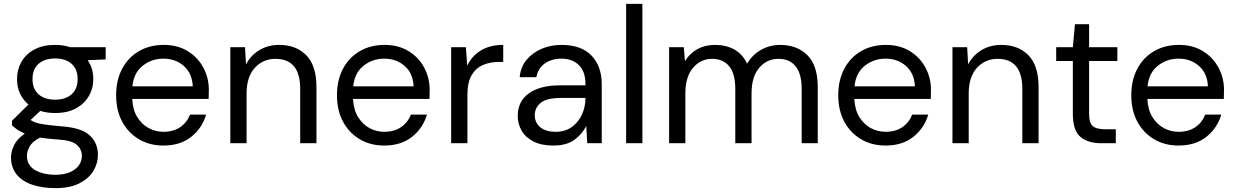

<svg xmlns="http://www.w3.org/2000/svg" viewBox="-20 -740 6386 992"><path d="M265 -156Q223 -156 188 -167L138 -120Q149 -112 165.5 -106.5Q182 -101 213 -96.5Q244 -92 300 -87Q400 -80 443 -41Q486 -2 486 61Q486 104 462.5 143Q439 182 390.5 207Q342 232 266 232Q199 232 147 214.5Q95 197 66 161.5Q37 126 37 72Q37 44 52 11.5Q67 -21 108 -50Q86 -59 70.5 -69.5Q55 -80 42 -93V-116L127 -200Q68 -250 68 -332Q68 -381 91 -421Q114 -461 158 -484.5Q202 -508 265 -508Q308 -508 343 -496H526V-433L433 -429Q462 -387 462 -332Q462 -283 438.5 -243Q415 -203 371.5 -179.5Q328 -156 265 -156ZM265 -225Q318 -225 349.5 -252.5Q381 -280 381 -332Q381 -383 349.5 -410.5Q318 -438 265 -438Q211 -438 179.5 -410.5Q148 -383 148 -332Q148 -280 179.5 -252.5Q211 -225 265 -225ZM119 64Q119 114 161 138.5Q203 163 266 163Q328 163 365.5 136Q403 109 403 64Q403 32 377 8.5Q351 -15 281 -19Q226 -23 186 -29Q145 -7 132 18.5Q119 44 119 64Z M824 12Q753 12 698 -20.5Q643 -53 611.5 -111Q580 -169 580 -248Q580 -326 611 -384.5Q642 -443 697.5 -475.5Q753 -508 826 -508Q898 -508 950.5 -475.5Q1003 -443 1031 -390Q1059 -337 1059 -276Q1059 -265 1058.5 -254Q1058 -243 1058 -229H663Q666 -172 689.5 -134.5Q713 -97 748.5 -78Q784 -59 824 -59Q876 -59 911 -83Q946 -107 962 -148H1045Q1025 -79 968.5 -33.5Q912 12 824 12ZM824 -437Q764 -437 717.5 -400.5Q671 -364 664 -294H976Q973 -361 930 -399Q887 -437 824 -437Z M1170 0V-496H1246L1251 -407Q1275 -454 1320 -481Q1365 -508 1422 -508Q1510 -508 1562.5 -454.5Q1615 -401 1615 -290V0H1531V-281Q1531 -436 1403 -436Q1339 -436 1296.5 -389.5Q1254 -343 1254 -257V0Z M1965 12Q1894 12 1839 -20.5Q1784 -53 1752.5 -111Q1721 -169 1721 -248Q1721 -326 1752 -384.5Q1783 -443 1838.5 -475.5Q1894 -508 1967 -508Q2039 -508 2091.5 -475.5Q2144 -443 2172 -390Q2200 -337 2200 -276Q2200 -265 2199.5 -254Q2199 -243 2199 -229H1804Q1807 -172 1830.5 -134.5Q1854 -97 1889.5 -78Q1925 -59 1965 -59Q2017 -59 2052 -83Q2087 -107 2103 -148H2186Q2166 -79 2109.5 -33.5Q2053 12 1965 12ZM1965 -437Q1905 -437 1858.5 -400.5Q1812 -364 1805 -294H2117Q2114 -361 2071 -399Q2028 -437 1965 -437Z M2311 0V-496H2387L2394 -401Q2417 -450 2464 -479Q2511 -508 2580 -508V-420H2557Q2513 -420 2476 -404.5Q2439 -389 2417 -352Q2395 -315 2395 -250V0Z M2839 12Q2777 12 2736 -9Q2695 -30 2675 -65Q2655 -100 2655 -141Q2655 -217 2713 -258Q2771 -299 2871 -299H3005V-305Q3005 -370 2971 -403.5Q2937 -437 2880 -437Q2831 -437 2795.5 -412.5Q2760 -388 2751 -341H2665Q2670 -395 2701.5 -432Q2733 -469 2780 -488.5Q2827 -508 2880 -508Q2984 -508 3036.5 -452.5Q3089 -397 3089 -305V0H3014L3009 -89Q2988 -47 2947.5 -17.5Q2907 12 2839 12ZM2852 -59Q2900 -59 2934.5 -84Q2969 -109 2987 -149Q3005 -189 3005 -233V-234H2878Q2804 -234 2773.5 -208.5Q2743 -183 2743 -145Q2743 -106 2771.5 -82.5Q2800 -59 2852 -59Z M3215 0V-720H3299V0Z M3437 0V-496H3513L3519 -424Q3543 -464 3583 -486Q3623 -508 3673 -508Q3732 -508 3774.5 -484Q3817 -460 3840 -411Q3866 -456 3911.5 -482Q3957 -508 4010 -508Q4099 -508 4152 -454.5Q4205 -401 4205 -290V0H4122V-281Q4122 -358 4091 -397Q4060 -436 4002 -436Q3942 -436 3902.5 -389.5Q3863 -343 3863 -257V0H3779V-281Q3779 -358 3748 -397Q3717 -436 3659 -436Q3600 -436 3560.5 -389.5Q3521 -343 3521 -257V0Z M4555 12Q4484 12 4429 -20.5Q4374 -53 4342.5 -111Q4311 -169 4311 -248Q4311 -326 4342 -384.5Q4373 -443 4428.5 -475.5Q4484 -508 4557 -508Q4629 -508 4681.5 -475.5Q4734 -443 4762 -390Q4790 -337 4790 -276Q4790 -265 4789.5 -254Q4789 -243 4789 -229H4394Q4397 -172 4420.5 -134.5Q4444 -97 4479.5 -78Q4515 -59 4555 -59Q4607 -59 4642 -83Q4677 -107 4693 -148H4776Q4756 -79 4699.5 -33.5Q4643 12 4555 12ZM4555 -437Q4495 -437 4448.5 -400.5Q4402 -364 4395 -294H4707Q4704 -361 4661 -399Q4618 -437 4555 -437Z M4901 0V-496H4977L4982 -407Q5006 -454 5051 -481Q5096 -508 5153 -508Q5241 -508 5293.5 -454.5Q5346 -401 5346 -290V0H5262V-281Q5262 -436 5134 -436Q5070 -436 5027.5 -389.5Q4985 -343 4985 -257V0Z M5669 0Q5601 0 5562 -33Q5523 -66 5523 -152V-425H5437V-496H5523L5534 -615H5607V-496H5753V-425H5607V-152Q5607 -105 5626 -88.5Q5645 -72 5693 -72H5745V0Z M6069 12Q5998 12 5943 -20.5Q5888 -53 5856.5 -111Q5825 -169 5825 -248Q5825 -326 5856 -384.5Q5887 -443 5942.5 -475.5Q5998 -508 6071 -508Q6143 -508 6195.5 -475.5Q6248 -443 6276 -390Q6304 -337 6304 -276Q6304 -265 6303.5 -254Q6303 -243 6303 -229H5908Q5911 -172 5934.5 -134.5Q5958 -97 5993.5 -78Q6029 -59 6069 -59Q6121 -59 6156 -83Q6191 -107 6207 -148H6290Q6270 -79 6213.5 -33.5Q6157 12 6069 12ZM6069 -437Q6009 -437 5962.5 -400.5Q5916 -364 5909 -294H6221Q6218 -361 6175 -399Q6132 -437 6069 -437Z"/></svg>

Font: DeepMind Sans
Style: Regular
Weight: 400
Designer: Jonny Pinhorn / Modifications: Colophon Foundry
Foundry: Colophon Foundry
Version: Version 1.002; ttfautohint (v1.8.2)